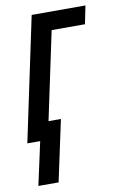

<svg xmlns="http://www.w3.org/2000/svg" viewBox="-89 -587 515 823"><g transform="rotate(-10 169.0 -175.5)"><path d="M10 188 51 0H-5L109 -539H343L327 -460H182L101 -78H155L98 188Z"/></g></svg>

Font: Noto Sans ExtraCondensed Medium
Style: Italic
Weight: 500
Width: 2
Italic angle: -12°
Designer: Monotype Design Team
Foundry: Monotype Imaging Inc.
Version: Version 2.013; ttfautohint (v1.8.4.7-5d5b)